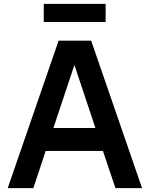

<svg xmlns="http://www.w3.org/2000/svg" viewBox="-20 -976 776 996"><path d="M284 -765H453L717 0H579L514 -193H217L153 0H20ZM475 -312 366 -639 257 -312ZM528 -956V-862H207V-956Z"/></svg>

Font: Application Semibold
Style: Regular
Weight: 600
Designer: Wei Huang
Foundry: Wei Huang
Version: Version 0.012